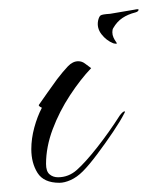

<svg xmlns="http://www.w3.org/2000/svg" viewBox="-20 -383 321 417"><path d="M226 -289Q211 -295 200.5 -308.5Q190 -322 193 -338Q195 -347 198.5 -349.5Q202 -352 219 -353L272 -362Q281 -364 281 -362Q281 -358 274 -356Q258 -352 246 -344Q234 -336 226 -322Q224 -319 224 -313Q224 -307 226.5 -301.5Q229 -296 232 -292Q235 -288 232.5 -288Q230 -288 226 -289ZM109 14Q75 14 61.5 -7.5Q48 -29 48 -59Q48 -82 54.5 -106Q61 -130 71 -149Q62 -153 65 -156Q72 -166 82.5 -181Q93 -196 104 -211Q117 -228 127.5 -239Q138 -250 150 -250Q158 -250 164.5 -245Q171 -240 178 -235Q155 -211 132 -176Q109 -141 94.5 -102.5Q80 -64 80 -27Q80 -11 87.5 -4.5Q95 2 106 2Q129 2 147 -14Q166 -31 191.5 -63.5Q217 -96 240 -132Q246 -140 249.5 -141Q253 -142 250 -137Q242 -121 225.5 -96.5Q209 -72 191 -48Q173 -24 160 -11Q147 2 133.5 8Q120 14 109 14Z"/></svg>

Font: The Nautigal
Style: Regular
Weight: 400
Designer: Robert E. Leuschke
Foundry: Robert E. Leuschke
Version: Version 1.100; ttfautohint (v1.8.3)